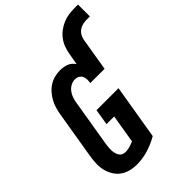

<svg xmlns="http://www.w3.org/2000/svg" viewBox="-274 -1067 1190 1190"><g transform="rotate(-45 321.5 -472.0)"><path d="M201 8Q171 8 142.5 0.5Q114 -7 91.5 -23Q69 -39 54 -63.5Q39 -88 32 -116Q25 -144 26 -174Q27 -204 32 -234L84 -548Q88 -572 95 -596Q102 -620 114 -642Q126 -664 143.5 -684Q161 -704 182.5 -717.5Q204 -731 228.5 -737Q253 -743 277 -743Q292 -743 306.5 -740.5Q321 -738 334.5 -732.5Q348 -727 358.5 -717.5Q369 -708 376 -697L389 -772Q393 -797 402 -822Q411 -847 427 -869Q443 -891 465 -907.5Q487 -924 512 -934.5Q537 -945 562.5 -948.5Q588 -952 613 -952H643V-848H613Q597 -848 580 -844Q563 -840 548.5 -829.5Q534 -819 525.5 -803.5Q517 -788 514 -772L478 -554H353Q355 -569 355 -584Q355 -599 348.5 -611.5Q342 -624 329.5 -631Q317 -638 302 -638Q283 -638 265 -628.5Q247 -619 234.5 -603Q222 -587 215.5 -568.5Q209 -550 206 -531L154 -217Q152 -204 151 -190.5Q150 -177 150.5 -164.5Q151 -152 154.5 -139.5Q158 -127 164.5 -117Q171 -107 182.5 -102Q194 -97 207 -97Q225 -97 243.5 -102.5Q262 -108 280 -116L311 -303H244L261 -408H454L394 -48Q349 -22 299.5 -7Q250 8 201 8Z"/></g></svg>

Font: Iosevka SS04 Extrabold Oblique
Style: Regular
Weight: 800
Italic angle: -9°
Monospace: yes
Designer: Belleve Invis
Foundry: Belleve Invis
Version: Version 19.0.0; ttfautohint (v1.8.4)